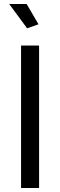

<svg xmlns="http://www.w3.org/2000/svg" viewBox="-20 -937 300 957"><path d="M25.9 -917H112.8L171.9 -815.9L115.2 -795.9ZM85 0V-710H174.8V0Z"/></svg>

Font: Raleway Medium
Style: Regular
Weight: 500
Designer: Matt McInerney, Pablo Impallari, Rodrigo Fuenzalida
Foundry: Matt McInerney, Pablo Impallari, Rodrigo Fuenzalida
Version: Version 3.000g; ttfautohint (v1.5) -l 8 -r 28 -G 28 -x 14 -D